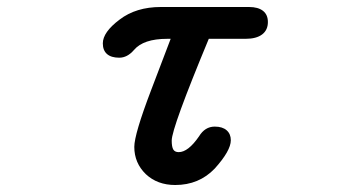

<svg xmlns="http://www.w3.org/2000/svg" viewBox="-20 -500 1040 549"><path d="M397 -2Q364 -34 364 -80Q364 -116 412 -242L468 -389H458Q390 -389 363 -357Q344 -335 321 -335Q298 -335 286 -345.5Q274 -356 274 -376Q274 -408 322 -444Q369 -480 440 -480H692Q718 -480 732 -469Q746 -458 746 -437Q746 -414 729.5 -401.5Q713 -389 682 -389H577Q471 -134 471 -98Q471 -80 475.5 -72.5Q480 -65 491 -65Q518 -65 549 -110Q566 -138 594 -138Q616 -138 628 -127.5Q640 -117 640 -99Q640 -69 594 -18Q549 29 481 29Q430 29 397 -2Z"/></svg>

Font: 寒蝉全圆体 Bold
Style: Regular
Weight: 700
Designer: Warren2060
      Designed by Motoya company      

      [Varela Round]
      Joe Prince(Latin component); Avraham Cornf
Foundry: ChillType
Version: Version 3.200